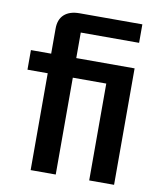

<svg xmlns="http://www.w3.org/2000/svg" viewBox="-82 -794 713 859"><g transform="rotate(10 274.0 -364.5)"><path d="M116 0V-440H24V-529H116V-643Q116 -685 140.5 -707Q165 -729 210 -729H495V-645H230V-529H495V0H382V-440H230V0Z"/></g></svg>

Font: Hubot Sans Medium
Style: Regular
Weight: 500
Designer: Deni Anggara
Foundry: GitHub, Inc., Subsidiary of Microsoft Corporation
Version: Version 2.000